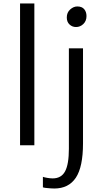

<svg xmlns="http://www.w3.org/2000/svg" viewBox="-20 -833 586 1101"><path d="M95 0V-813H177V0ZM226 241V181Q233.5 184 250.8 187Q268 190 282 190Q331.5 190 353.2 149.5Q375 109 375 20V-556H456V-11Q456 124.5 414.8 186.2Q373.5 248 291 248Q282 248 268 247Q254 246 241.8 244.5Q229.5 243 226 241ZM416 -678Q394.5 -678 378.8 -692.5Q363 -707 363 -733Q363 -761 382.2 -778.5Q401.5 -796 423 -796Q450 -796 463 -780.2Q476 -764.5 476 -741Q476 -712.5 457.8 -695.2Q439.5 -678 416 -678Z"/></svg>

Font: Merriweather Sans Light
Style: Regular
Weight: 300
Designer: Eben Sorkin
Foundry: Eben Sorkin
Version: Version 2.001; ttfautohint (v1.8.3)